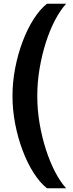

<svg xmlns="http://www.w3.org/2000/svg" viewBox="-20 -758 391 1030"><path d="M232 252Q194 222 160.5 169.5Q127 117 101.5 49.5Q76 -18 61.5 -93Q47 -168 47 -243Q47 -318 61.5 -393Q76 -468 101.5 -535.5Q127 -603 160.5 -655.5Q194 -708 232 -738H335Q303 -703 275 -649.5Q247 -596 226 -530Q205 -464 192.5 -391Q180 -318 180 -243Q180 -168 192.5 -95Q205 -22 226.5 44.5Q248 111 275.5 164Q303 217 335 252Z"/></svg>

Font: Gantari
Style: Bold
Weight: 700
Designer: Anugrah Pasau
Foundry: Lafontype
Version: Version 1.000; ttfautohint (v1.6)